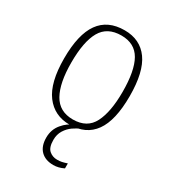

<svg xmlns="http://www.w3.org/2000/svg" viewBox="-187 -643 871 971"><g transform="rotate(30 248.5 -157.5)"><path d="M248 10Q159 10 108 -58Q57 -126 57 -267Q57 -407 105.5 -475Q154 -543 252 -543Q343 -543 391.5 -475.5Q440 -408 440 -267Q440 -125 391.5 -57.5Q343 10 248 10ZM249 -21Q332 -21 365 -86Q398 -151 398 -267Q398 -391 363.5 -451.5Q329 -512 251 -512Q169 -512 134 -450.5Q99 -389 99 -267Q99 -148 134.5 -84.5Q170 -21 249 -21ZM279 228Q232 228 205.5 201.5Q179 175 179 125Q179 78 207.5 44Q236 10 269 0H308Q289 7 267.5 22Q246 37 231 61Q216 85 216 117Q216 161 235.5 178Q255 195 282 195Q297 195 309 192.5Q321 190 339 184V213Q309 228 279 228Z"/></g></svg>

Font: Noto Serif SemiCondensed ExtraLight
Style: Regular
Weight: 200
Width: 4
Designer: Monotype Design Team
Foundry: Monotype Imaging Inc.
Version: Version 2.014